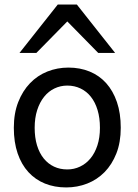

<svg xmlns="http://www.w3.org/2000/svg" viewBox="-20 -801 597 833"><path d="M130.4 -246.6Q130.4 -204.1 140.6 -170.4Q150.9 -136.7 169.7 -113.5Q188.5 -90.3 214.4 -78.1Q240.2 -65.9 272 -65.9Q301.3 -65.9 327.1 -78.1Q353 -90.3 372.3 -113.5Q391.6 -136.7 402.6 -170.4Q413.6 -204.1 413.6 -246.6Q413.6 -289.6 403.3 -323.5Q393.1 -357.4 374.3 -381.1Q355.5 -404.8 329.3 -417.2Q303.2 -429.7 272 -429.7Q242.2 -429.7 216.3 -417.2Q190.4 -404.8 171.4 -381.1Q152.3 -357.4 141.4 -323.5Q130.4 -289.6 130.4 -246.6ZM40 -246.6Q40 -309.6 59.1 -358.2Q78.1 -406.7 110.4 -440.2Q142.6 -473.6 185.5 -490.7Q228.5 -507.8 276.9 -507.8Q327.1 -507.8 368.9 -490.7Q410.6 -473.6 440.7 -440.2Q470.7 -406.7 487.3 -358.2Q503.9 -309.6 503.9 -246.6Q503.9 -183.6 484.9 -135.3Q465.8 -86.9 433.6 -54.2Q401.4 -21.5 358.4 -4.6Q315.4 12.2 267.1 12.2Q216.8 12.2 175 -4.6Q133.3 -21.5 103.3 -54.2Q73.2 -86.9 56.6 -135.3Q40 -183.6 40 -246.6ZM64.5 -571.3 230.5 -781.2H313.5L479.5 -571.3H406.2L272 -708L137.7 -571.3Z"/></svg>

Font: Andika FrenchTight
Style: Regular
Weight: 400
Designer: Victor Gaultney, Annie Olsen, Julie Remington, Don Collingsworth, Eric Hays, Becca Hirsbrunner
Foundry: SIL International
Version: Version 5.000 ; Dig1 Dig4Opn Dig7 LnSpcTght